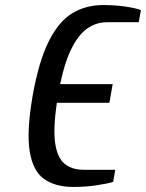

<svg xmlns="http://www.w3.org/2000/svg" viewBox="-20 -730 578 760"><path d="M271 10Q199 10 154.5 -21.5Q110 -53 97.5 -131.5Q85 -210 109 -350Q134 -490 174 -568.5Q214 -647 267.5 -678.5Q321 -710 388 -710Q436 -710 476.5 -704Q517 -698 538 -690L529 -642H402Q364 -642 329.5 -620Q295 -598 266.5 -544.5Q238 -491 218 -397H426L413 -323H205Q190 -220 198.5 -162.5Q207 -105 236 -81.5Q265 -58 310 -58H436L428 -10Q405 -3 362 3.5Q319 10 271 10Z"/></svg>

Font: Cuprum Medium
Style: Italic
Weight: 500
Italic angle: -10°
Version: Version 3.000